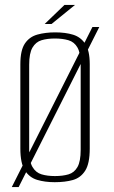

<svg xmlns="http://www.w3.org/2000/svg" viewBox="-20 -731 466 783"><path d="M28 32 357 -621H385L56 32ZM203 12Q163 12 131.5 2.5Q100 -7 81.5 -36Q63 -65 63 -125V-469Q63 -526 81.5 -553.5Q100 -581 132.5 -590Q165 -599 205 -599Q247 -599 278 -589.5Q309 -580 327.5 -552.5Q346 -525 346 -469V-125Q346 -64 327.5 -35Q309 -6 277.5 3Q246 12 203 12ZM204 -13Q236 -13 259.5 -20Q283 -27 296 -50Q309 -73 309 -120V-467Q309 -514 296 -537Q283 -560 259 -567Q235 -574 204 -574Q173 -574 149.5 -567Q126 -560 112.5 -537Q99 -514 99 -467V-120Q99 -73 112.5 -50Q126 -27 149.5 -20Q173 -13 204 -13ZM162 -633 243 -711H286L190 -633Z"/></svg>

Font: Alumni Sans ExtraLight
Style: Regular
Weight: 250
Version: Version 1.018